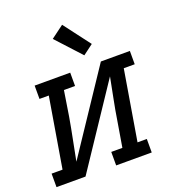

<svg xmlns="http://www.w3.org/2000/svg" viewBox="-150 -883 890 989"><g transform="rotate(-20 295.0 -388.0)"><path d="M-10 0V-74H50L114 -457H63V-530H258V-457H197L175 -318Q165 -260 153.5 -203Q142 -146 131 -88L426 -530H585V-457H525L461 -74H512V0H317V-74H378L401 -212Q410 -270 421.5 -327Q433 -384 444 -442L149 0ZM357 -589 233 -724 303 -776 413 -631Z"/></g></svg>

Font: Iosevka Curly Slab ExObl
Style: Regular
Weight: 400
Width: 7
Italic angle: -9°
Monospace: yes
Designer: Belleve Invis
Foundry: Belleve Invis
Version: Version 11.1.0; ttfautohint (v1.8.3)